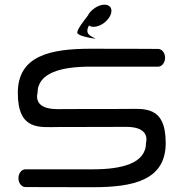

<svg xmlns="http://www.w3.org/2000/svg" viewBox="-20 -782 760 802"><path d="M502.8 -326.9C333.5 -326.9 219.8 -326.2 219.8 -326.2C114.4 -326 136.8 -392 136.8 -393.9C136.8 -479.8 240.2 -503.6 357.1 -503.6C474.1 -503.6 640.2 -503.5 640.2 -503.5C656 -503.5 669.6 -519.7 669.6 -540.6C669.6 -561.5 656.1 -577.6 640.4 -577.6C640.4 -577.6 527.4 -578.4 359.2 -578.4C190.9 -578.4 54.4 -550 54.4 -393.9C54.4 -234.8 146.7 -251.4 223.8 -251.4C393 -251.4 506.3 -252.3 506.8 -252.1C612.1 -252.3 589.7 -186.4 589.7 -184.5C589.7 -98.6 486.3 -74.8 369.4 -74.8C252.5 -74.8 86.3 -74.8 86.3 -74.8C70.6 -74.8 57 -58.7 57 -37.8C57 -16.9 70.5 -0.7 86.1 -0.7C86.1 -0.7 199.2 0 367.4 0C535.6 0 672.2 -28.3 672.2 -184.5C672.2 -343.6 579.8 -326.9 502.8 -326.9ZM440.2 -716.2C452.5 -741.2 443.2 -762.5 416.8 -762.5C390.3 -762.5 358.7 -741.2 346.4 -716.2C331 -695.8 304 -662.5 302.6 -646.2C301 -635 344.8 -624.6 379.5 -620C356.4 -633.5 333.3 -639.5 351.4 -675.6C356.3 -672 363 -670 371.1 -670C397.6 -670 427.9 -691.2 440.2 -716.2Z"/></svg>

Font: Hi.
Style: Tall Regular
Weight: 400
Designer: Mew Too, Robert Jablonski
Foundry: Cannot Into Space Fonts
Version: Version 1.996